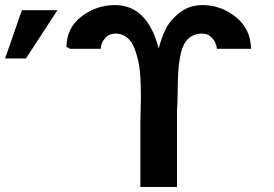

<svg xmlns="http://www.w3.org/2000/svg" viewBox="-28 -735 1078 755"><path d="M-8 -505 58 -695H198L74 -505ZM233 -551Q235 -627 293.5 -671Q352 -715 424 -715Q552 -715 596 -544Q607 -587 624 -621.5Q641 -656 679 -685.5Q717 -715 768 -715Q841 -715 899.5 -668Q958 -621 959 -543H825Q822 -567 809.5 -581.5Q797 -596 786.5 -599.5Q776 -603 766 -603Q733 -603 712 -582.5Q691 -562 683 -524.5Q675 -487 673 -452.5Q671 -418 670.5 -371Q670 -324 668 -303V0H524V-258Q524 -265 525 -297Q526 -329 526 -355.5Q526 -382 524.5 -420.5Q523 -459 517 -488.5Q511 -518 500.5 -545.5Q490 -573 471 -588Q452 -603 426 -603Q416 -603 405.5 -599.5Q395 -596 382.5 -581.5Q370 -567 368 -543H247Z"/></svg>

Font: Coval
Style: ExtraBold
Weight: 800
Foundry: Context Ltd
Version: Version 001.000